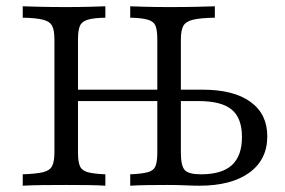

<svg xmlns="http://www.w3.org/2000/svg" viewBox="-20 -591 906 611"><path d="M394.4 0V-36.3Q432.3 -37.9 450.8 -43.1Q469.4 -48.4 475 -62.9Q480.6 -77.4 480.6 -105.6V-465.3Q480.6 -494.4 475 -508.5Q469.4 -522.6 450.8 -528.2Q432.3 -533.9 394.4 -534.7V-571Q412.9 -570.2 444.8 -569.4Q476.6 -568.5 519.4 -568.5Q569.4 -568.5 606 -569.4Q642.7 -570.2 663.7 -571V-534.7Q616.9 -533.9 594 -528.2Q571 -522.6 563.3 -508.5Q555.6 -494.4 555.6 -465.3V-105.6Q555.6 -62.9 568.1 -49.6Q580.6 -36.3 619.4 -36.3Q686.3 -36.3 718.1 -65.7Q750 -95.2 750 -154.8Q750 -215.3 717.3 -242.3Q684.7 -269.4 611.3 -269.4H529V-305.6H625.8Q723.4 -305.6 777 -266.9Q830.6 -228.2 830.6 -157.3Q830.6 -83.1 773.4 -41.5Q716.1 0 614.5 0Q595.2 0 570.6 -1.2Q546 -2.4 512.9 -2.4Q481.5 -2.4 450.4 -2Q419.4 -1.6 394.4 0ZM52.4 0V-36.3Q96 -37.9 117.3 -43.1Q138.7 -48.4 146 -62.9Q153.2 -77.4 153.2 -105.6V-465.3Q153.2 -494.4 146 -508.5Q138.7 -522.6 117.3 -528.2Q96 -533.9 52.4 -534.7V-571Q73.4 -570.2 108.9 -569.4Q144.4 -568.5 191.1 -568.5Q230.6 -568.5 263.3 -569.4Q296 -570.2 315.3 -571V-534.7Q277.4 -533.9 258.9 -528.2Q240.3 -522.6 234.3 -508.5Q228.2 -494.4 228.2 -465.3V-105.6Q228.2 -76.6 234.3 -62.5Q240.3 -48.4 258.9 -43.1Q277.4 -37.9 315.3 -36.3V0Q292.7 -1.6 260.5 -2Q228.2 -2.4 191.1 -2.4Q150 -2.4 114.5 -2Q79 -1.6 52.4 0ZM200 -269.4V-305.6H521.8V-269.4Z"/></svg>

Font: Playfair 9pt Light
Style: Regular
Weight: 300
Designer: Claus Eggers Sørensen
Foundry: Claus Eggers Sørensen
Version: Version 2.001;gftools[0.9.30]